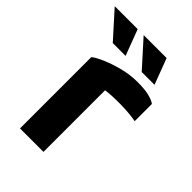

<svg xmlns="http://www.w3.org/2000/svg" viewBox="-227 -775 862 862"><g transform="rotate(45 204.0 -344.5)"><path d="M66 0V-452.7Q80.1 -464.7 116 -480.6Q151.9 -496.4 198.6 -508.5Q245.4 -520.6 291.8 -520.6Q339 -520.6 365.9 -513.7Q392.8 -506.8 407.1 -496.4V-386.9Q389.5 -390.6 363.6 -393Q337.7 -395.5 309.8 -395.8Q281.9 -396.1 256.8 -394.9Q231.7 -393.7 215 -391.1V0ZM89.6 -565.4 -21.4 -688.8H124.4L170.9 -565.4ZM273.3 -565.4 162.3 -688.8H308.1L354.6 -565.4Z"/></g></svg>

Font: Maven Pro
Style: Regular
Weight: 400
Designer: Joe Prince
Foundry: Joe Prince
Version: Version 2.103